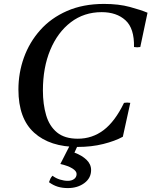

<svg xmlns="http://www.w3.org/2000/svg" viewBox="-20 -735 773 980"><path d="M377 15Q235 15 154.5 -57.5Q74 -130 74 -278Q74 -363 102 -441Q130 -519 185 -581Q240 -643 322 -679Q404 -715 511 -715Q586 -715 643 -699.5Q700 -684 733 -670L696 -495Q680 -492 664 -495Q666 -590 620.5 -631.5Q575 -673 499 -673Q409 -673 341.5 -621.5Q274 -570 236.5 -480Q199 -390 199 -273Q199 -203 215.5 -147Q232 -91 271 -59Q310 -27 377 -27Q451 -27 509 -71Q567 -115 613 -210Q629 -213 645 -210L607 -37Q567 -15 507 0Q447 15 377 15ZM248 162Q265 175 286 181.5Q307 188 326 188Q346 188 358.5 178.5Q371 169 371 153Q371 138 349 124.5Q327 111 288 102L340 0H380L360 44Q398 58 421.5 80.5Q445 103 445 133Q445 174 410.5 199.5Q376 225 326 225Q298 225 275 218Q252 211 230 195Q233 186 237 177.5Q241 169 248 162Z"/></svg>

Font: Poltawski Nowy
Style: Italic
Weight: 400
Italic angle: -12°
Designer: Adam Pótawski, Mateusz Machalski, Borys Kosmynka, Ania Wieluska
Foundry: Capitalics.wtf
Version: Version 1.001;gftools[0.9.25]